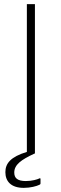

<svg xmlns="http://www.w3.org/2000/svg" viewBox="-20 -743 294 929"><path d="M169 121C161 125 135 133 105 133C65 133 49 119 49 92C49 54 82 30 147 0H149V-723H110V-8C31 16 6 48 6 90C6 134 33 166 95 166C127 166 157 158 171 151C175 149 176 148 176 143V124C176 119 174 118 169 121Z"/></svg>

Font: United Sans Thin
Style: Regular
Weight: 100
Designer: Pablo Impallari, Rodrigo Fuenzalida (Modified by Dan O. Williams)
Version: Version 1.000;PS 001.000;hotconv 1.0.88;makeotf.lib2.5.64775